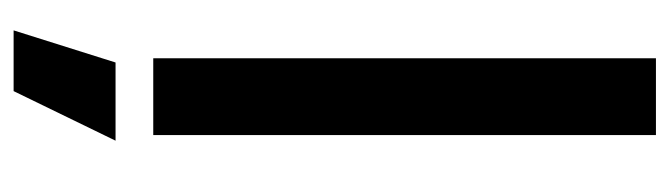

<svg xmlns="http://www.w3.org/2000/svg" viewBox="-362 -398 960 275"><g transform="rotate(90 117.5 -260.0)"><path d="M63 -720H173V0H63ZM69 54H181L110 200H23Z"/></g></svg>

Font: Oak Sans SemiBold
Style: Regular
Weight: 600
Designer: Erik Kennedy, Walven
Foundry: Erik Kennedy, Walven
Version: Version 1.000